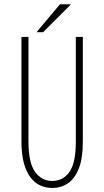

<svg xmlns="http://www.w3.org/2000/svg" viewBox="-20 -874 490 904"><path d="M226 11Q195.5 11 169.2 -1Q143 -13 123.2 -39Q103.5 -65 92.2 -106.8Q81 -148.5 81 -208V-700H114V-210Q114 -107.5 145 -64.8Q176 -22 226 -22Q277 -22 307 -64.5Q337 -107 337 -208V-700H370V-208Q370 -128.5 351 -80.5Q332 -32.5 299.5 -10.8Q267 11 226 11ZM152 -722.5 262 -853.5H314L183 -722.5Z"/></svg>

Font: League Mono Thin Condensed
Style: Regular
Weight: 100
Width: 1
Designer: Tyler Finck
Foundry: The League of Moveable Type / Tyler Finck
Version: Version 2.300;RELEASE